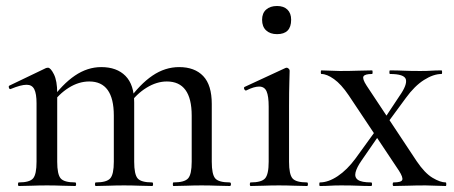

<svg xmlns="http://www.w3.org/2000/svg" viewBox="-20 -621 1517 641"><path d="M559 0Q557 0 557 -6Q557 -12 559 -12Q596 -12 608 -25.5Q620 -39 620 -81V-235Q620 -349 537 -349Q503 -349 469 -328Q435 -307 411 -272L407 -284Q447 -340 489 -368.5Q531 -397 578 -397Q630 -397 658.5 -367Q687 -337 687 -274V-81Q687 -39 698.5 -25.5Q710 -12 747 -12Q751 -12 751 -6Q751 0 747 0Q729 0 704.5 -1Q680 -2 653 -2Q627 -2 602.5 -1Q578 0 559 0ZM300 0Q297 0 297 -6Q297 -12 300 -12Q336 -12 348 -25.5Q360 -39 360 -81V-235Q360 -349 278 -349Q243 -349 209.5 -328Q176 -307 152 -272L148 -284Q188 -340 230 -368.5Q272 -397 318 -397Q370 -397 399 -367.5Q428 -338 428 -279V-81Q428 -39 439.5 -25.5Q451 -12 488 -12Q491 -12 491 -6Q491 0 488 0Q469 0 445 -1Q421 -2 394 -2Q367 -2 342.5 -1Q318 0 300 0ZM43 0Q40 0 40 -6Q40 -12 43 -12Q79 -12 90.5 -25.5Q102 -39 102 -81V-276Q102 -308 94.5 -323Q87 -338 69 -338Q59 -338 46 -334.5Q33 -331 16 -324Q12 -322 10 -327.5Q8 -333 11 -335L134 -394Q138 -395 140 -395Q149 -395 160 -373Q171 -351 171 -310V-81Q171 -39 182.5 -25.5Q194 -12 231 -12Q234 -12 234 -6Q234 0 231 0Q212 0 188 -1Q164 -2 137 -2Q110 -2 85.5 -1Q61 0 43 0Z M817 0Q814 0 814 -6Q814 -12 817 -12Q853 -12 865 -25.5Q877 -39 877 -81V-265Q877 -300 870 -316Q863 -332 845 -332Q837 -332 826.5 -329Q816 -326 802 -319Q798 -318 795.5 -323.5Q793 -329 797 -331L933 -394Q936 -395 937 -395Q940 -395 943.5 -392Q947 -389 947 -385Q947 -376 946 -346Q945 -316 945 -267V-81Q945 -39 956.5 -25.5Q968 -12 1005 -12Q1008 -12 1008 -6Q1008 0 1005 0Q987 0 962.5 -1Q938 -2 911 -2Q884 -2 860 -1Q836 0 817 0ZM905 -507Q882 -507 868.5 -519.5Q855 -532 855 -555Q855 -577 868.5 -589Q882 -601 905 -601Q927 -601 939.5 -589Q952 -577 952 -555Q952 -507 905 -507Z M1294 0Q1291 0 1291 -6Q1291 -12 1294 -12Q1320 -12 1323 -20.5Q1326 -29 1312 -51L1144 -303Q1119 -340 1095 -357Q1071 -374 1053 -374Q1051 -374 1051 -380Q1051 -386 1053 -386Q1068 -386 1084 -385Q1100 -384 1115 -384Q1149 -384 1175 -385Q1201 -386 1222 -386Q1224 -386 1224 -380Q1224 -374 1222 -374Q1198 -374 1193.5 -366Q1189 -358 1204 -335L1371 -83Q1398 -43 1424 -27.5Q1450 -12 1468 -12Q1470 -12 1470 -6Q1470 0 1468 0Q1452 0 1434 -1Q1416 -2 1401 -2Q1367 -2 1341 -1Q1315 0 1294 0ZM1048 0Q1046 0 1046 -6Q1046 -12 1048 -12Q1076 -12 1107.5 -33Q1139 -54 1167 -92L1243 -197L1256 -185L1187 -85Q1171 -62 1167 -45.5Q1163 -29 1175 -20.5Q1187 -12 1219 -12Q1222 -12 1222 -6Q1222 0 1219 0Q1196 0 1174.5 -1Q1153 -2 1119 -2Q1096 -2 1082 -1Q1068 0 1048 0ZM1260 -192 1249 -203 1314 -301Q1340 -338 1335 -356Q1330 -374 1282 -374Q1280 -374 1280 -380Q1280 -386 1282 -386Q1306 -386 1327.5 -385Q1349 -384 1383 -384Q1406 -384 1420 -385Q1434 -386 1454 -386Q1456 -386 1456 -380Q1456 -374 1454 -374Q1427 -374 1395.5 -354Q1364 -334 1335 -294Z"/></svg>

Font: Cormorant Infant Light Medium
Style: Regular
Weight: 500
Version: Version 4.001